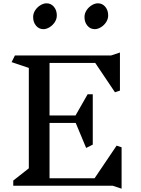

<svg xmlns="http://www.w3.org/2000/svg" viewBox="-20 -1121 854 1159"><path d="M180 -1018Q180 -1040 192.5 -1059Q205 -1078 224 -1089.5Q243 -1101 261 -1101Q288 -1101 305.5 -1080Q323 -1059 323 -1028Q323 -1006 310.5 -987Q298 -968 279 -956.5Q260 -945 242 -945Q215 -945 197.5 -966Q180 -987 180 -1018ZM490 -1018Q490 -1040 502.5 -1059Q515 -1078 534 -1089.5Q553 -1101 571 -1101Q598 -1101 615.5 -1080Q633 -1059 633 -1028Q633 -1006 620.5 -987Q608 -968 589 -956.5Q570 -945 552 -945Q525 -945 507.5 -966Q490 -987 490 -1018ZM660 0H60V-31L154 -105V-711L50 -746L70 -786H650L704 -804V-574L674 -564L555 -741H279V-424H436L509 -552H540V-248L500 -228L437 -379H279V-45H551L684 -242L714 -232V18Z"/></svg>

Font: Inknut
Style: Antiqua
Weight: 400
Designer: Claus Eggers Srensen
Foundry: Claus Eggers Srensen
Version: Version 1.000; ttfautohint (v1.2) -l 7 -r 28 -G 50 -x 13 -D 